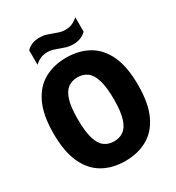

<svg xmlns="http://www.w3.org/2000/svg" viewBox="-221 -1080 1123 1224"><g transform="rotate(-30 341.0 -468.0)"><path d="M341 10Q249 10 179 -29Q109 -68 69.5 -151.8Q30 -235.5 30 -370Q30 -505 69.5 -588.5Q109 -672 179 -711Q249 -750 341 -750Q433 -750 503.2 -711Q573.5 -672 612.8 -588.5Q652 -505 652 -370Q652 -235.5 612.8 -151.8Q573.5 -68 503.2 -29Q433 10 341 10ZM341 -134.5Q383 -134.5 412.2 -156.2Q441.5 -178 457.2 -228.8Q473 -279.5 473 -366.5Q473 -456.5 457.2 -508.8Q441.5 -561 412.2 -583.2Q383 -605.5 341 -605.5Q299.5 -605.5 270 -583.8Q240.5 -562 225 -511.2Q209.5 -460.5 209.5 -373.5Q209.5 -283.5 225 -231.2Q240.5 -179 270 -156.8Q299.5 -134.5 341 -134.5ZM423 -800.5Q397 -800.5 374.8 -807.2Q352.5 -814 332 -822Q313.5 -829 295 -834.8Q276.5 -840.5 257 -840.5Q227 -840.5 205 -831Q183 -821.5 161 -802.5V-908Q180 -927.5 203 -936.8Q226 -946 259 -946Q285 -946 307.2 -939Q329.5 -932 350 -924Q368.5 -917 387 -911.2Q405.5 -905.5 425 -905.5Q455 -905.5 477 -915Q499 -924.5 521 -943V-837.5Q485 -800.5 423 -800.5Z"/></g></svg>

Font: Encode Sans Cnd XBd
Style: Regular
Weight: 800
Width: 3
Designer: Multiple Designers
Foundry: Impallari Type
Version: Version 3.002; ttfautohint (v1.8.3) -l 8 -r 50 -G 200 -x 14 